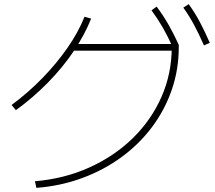

<svg xmlns="http://www.w3.org/2000/svg" viewBox="-20 -875 1040 929"><path d="M149 2Q291 -10 412 -64.5Q533 -119 622.5 -206.5Q712 -294 761.5 -406.5Q811 -519 811 -647L826 -630H329V-662H841L845 -658V-647Q845 -539 811.5 -441.5Q778 -344 716.5 -261.5Q655 -179 569.5 -116Q484 -53 379 -14Q274 25 156 34ZM36 -367Q117 -427 185.5 -497.5Q254 -568 306.5 -643.5Q359 -719 389 -794L421 -785Q390 -707 337 -628Q284 -549 212.5 -476Q141 -403 57 -342ZM817 -644Q791 -701 766.5 -743.5Q742 -786 713 -825L738 -843Q770 -800 795.5 -755.5Q821 -711 845 -658ZM967 -655Q942 -712 918.5 -755.5Q895 -799 867 -838L893 -855Q924 -812 948 -766.5Q972 -721 995 -668Z"/></svg>

Font: M PLUS 1 Code ExtraLight
Style: Regular
Weight: 250
Designer: Coji Morishita
Foundry: UNDERFOREST DESIGN
Version: Version 1.002